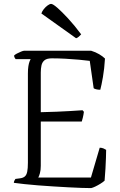

<svg xmlns="http://www.w3.org/2000/svg" viewBox="-20 -964 617 984"><path d="M447 0Q429 0 398.5 -1Q368 -2 331 -4Q294 -6 254 -8.5Q214 -11 175.5 -14Q137 -17 105 -20.5Q73 -24 51 -27Q51 -33 54 -38.5Q57 -44 59 -47L82 -50Q98 -52 107 -59.5Q116 -67 119.5 -84Q123 -101 123 -130V-587Q123 -610 125.5 -625Q128 -640 131.5 -649Q135 -658 137 -661H60Q59 -663 56 -667Q53 -671 52 -679Q56 -684 66.5 -689.5Q77 -695 88 -699.5Q99 -704 104 -704H447Q470 -697 488.5 -686Q507 -675 518 -664Q515 -612 507.5 -569Q500 -526 494 -504Q482 -504 472.5 -506.5Q463 -509 460 -512L440 -652Q418 -655 385 -658Q352 -661 316 -663Q280 -665 246 -665Q220 -665 208 -655Q196 -645 192.5 -628.5Q189 -612 189 -592V-389Q233 -390 270.5 -391.5Q308 -393 341 -395Q374 -397 403 -399L410 -391Q408 -375 404.5 -361Q401 -347 399 -341H189V-114Q189 -92 184.5 -76Q180 -60 176 -54H446L491 -207Q502 -207 511 -203Q520 -199 524 -196Q524 -180 523 -155Q522 -130 520.5 -100Q519 -70 516 -38Q507 -30 494 -22Q481 -14 468.5 -8Q456 -2 447 0ZM370 -768 192 -895Q196 -907 205 -918Q214 -929 224.5 -936.5Q235 -944 242 -944Q251 -944 273.5 -924.5Q296 -905 328.5 -870Q361 -835 396 -788Q392 -783 384.5 -776.5Q377 -770 370 -768Z"/></svg>

Font: Texturina Medium 12pt Thin
Style: Regular
Weight: 250
Version: Version 1.002